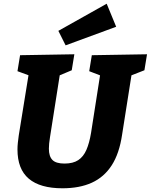

<svg xmlns="http://www.w3.org/2000/svg" viewBox="-20 -999 811 1033"><path d="M474 -702 771 -707 757 -621 670 -587 690 -611 637 -275Q622 -173 581 -109.5Q540 -46 474 -16Q408 14 316 14Q196 14 135 -37.5Q74 -89 74 -195Q74 -212 76 -231Q78 -250 81 -271L136 -611L150 -588L74 -616L88 -702L380 -707L366 -621L285 -587L304 -611L249 -261Q246 -243 244.5 -227.5Q243 -212 243 -199Q243 -158 262 -138.5Q281 -119 327 -119Q373 -119 401 -137.5Q429 -156 445 -193Q461 -230 470 -285L521 -611L538 -586L460 -616ZM333 -755 294 -833 554 -979 605 -855Z"/></svg>

Font: Bitter Thin ExtraBold
Style: Italic
Weight: 800
Italic angle: -9°
Version: Version 2.002